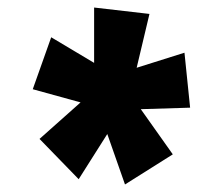

<svg xmlns="http://www.w3.org/2000/svg" viewBox="-20 -790 525 510"><path d="M265 -434 189 -314 85 -421 194 -518 67 -553 116 -691 230 -623V-770L377 -753L343 -610L470 -650L485 -504L354 -500L439 -380L312 -300Z"/></svg>

Font: Noto Sans UI CondBlack
Style: Italic
Weight: 900
Width: 3
Italic angle: -12°
Designer: Monotype Design Team
Foundry: Monotype Imaging Inc.
Version: Version 1.001